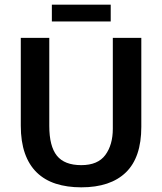

<svg xmlns="http://www.w3.org/2000/svg" viewBox="-20 -792 694 822"><path d="M69 -630H191V-253Q191 -166 223.5 -125.5Q256 -85 328 -85Q399 -85 431 -128.5Q463 -172 463 -241V-630H585V-249Q585 -118 519 -54Q453 10 328 10Q267 10 219 -5.5Q171 -21 137.5 -53.5Q104 -86 86.5 -136Q69 -186 69 -254ZM454 -772V-700H202V-772Z"/></svg>

Font: Mukta Malar SemiBold
Style: Regular
Weight: 600
Designer: Aadarsh Rajan, Girish Dalvi, Yashodeep Gholap
Foundry: Ek Type
Version: Version 2.538;PS 1.000;hotconv 16.6.51;makeotf.lib2.5.65220;